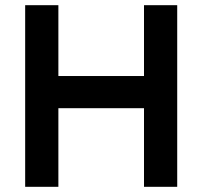

<svg xmlns="http://www.w3.org/2000/svg" viewBox="-20 -720 780 740"><path d="M663 0H535V-303H205V0H77V-700H205V-427H535V-700H663Z"/></svg>

Font: Cabin
Style: Bold
Weight: 700
Designer: Pablo Impallari
Foundry: Pablo Impallari. www.impallari.com Igino Marini. www.ikern.com
Version: Version 1.005